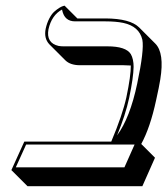

<svg xmlns="http://www.w3.org/2000/svg" viewBox="-20 -598 588 675"><path d="M351.1 -533.2Q437.5 -532.7 469.2 -501.5L525.9 -444.8Q558.6 -412.1 543.5 -318.8Q539.6 -293.9 528.8 -245.6Q508.3 -149.9 476.6 -91.8L524.9 -43.5L480.5 56.6H76.7L20 0L65.4 -100.1H371.1Q410.6 -193.8 424.3 -255.9Q440.4 -333 439.9 -367.7Q428.7 -368.2 414.1 -368.7H259.8Q227.1 -369.1 210 -385.7L153.3 -442.4Q133.8 -463.4 140.6 -497.1Q145 -517.1 153.3 -533Q161.6 -548.8 170.7 -556.9Q179.7 -564.9 188 -570.1Q196.3 -575.2 201.7 -576.7L207 -578.1L252 -533.2ZM71.8 -89.8 35.6 -9.8H417.5L453.1 -89.8ZM391.6 -122.1Q437 -183.6 462.4 -304.2Q487.3 -421.9 480.5 -458Q469.7 -505.4 413.1 -517.6Q386.7 -522.9 351.1 -522.9H244.1Q207 -522.9 198.7 -561.5Q198.2 -563.5 198.2 -564.5Q161.6 -544.9 150.4 -495.1Q141.6 -446.8 186 -436.5Q194.8 -435.1 203.1 -435.1H357.4Q422.9 -435.1 439.9 -407.7Q449.7 -390.6 449.7 -362.8Q449.2 -326.2 434.1 -253.9Q421.4 -194.3 391.6 -122.1Z"/></svg>

Font: Linux Biolinum Shadow O
Style: Italic
Weight: 400
Italic angle: -12°
Designer: Philipp H. Poll
Foundry: Philipp H. Poll
Version: Version 0.6.2